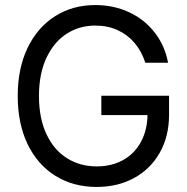

<svg xmlns="http://www.w3.org/2000/svg" viewBox="-20 -737 749 767"><path d="M360.4 -634.8Q296.9 -634.8 246.1 -602.1Q195.3 -569.3 165.5 -505.9Q135.7 -442.4 135.7 -353.5Q135.7 -264.6 165.5 -201.2Q195.3 -137.7 247.6 -105Q299.8 -72.3 366.2 -72.3Q426.8 -72.3 472.7 -98.1Q518.6 -124 543.9 -171.9Q569.3 -219.7 569.3 -282.2L595.7 -277.3H384.8V-354.5H655.3V-278.3Q655.3 -192.4 618.2 -127Q581.1 -61.5 515.6 -25.9Q450.2 9.8 366.2 9.8Q272.5 9.8 201.2 -34.7Q129.9 -79.1 90.3 -161.1Q50.8 -243.2 50.8 -353.5Q50.8 -463.9 90.3 -545.9Q129.9 -627.9 200.2 -672.4Q270.5 -716.8 360.4 -716.8Q434.6 -716.8 496.1 -688Q557.6 -659.2 598.1 -606.9Q638.7 -554.7 651.4 -486.3H560.5Q545.9 -532.2 517.6 -565.4Q489.3 -598.6 449.7 -616.7Q410.2 -634.8 360.4 -634.8Z"/></svg>

Font: WEMIX Pretendard Variable
Style: Regular
Weight: 400
Designer: Base glyphs from Inter by Rasmus Andersson; Hangeul glyphs from Noto Sans CJK(Source Han Sans) by Jang Soo-young and Kan
Foundry: Kil Hyung-jin
Version: Version 1.000;Glyphs 3.2 (3208)